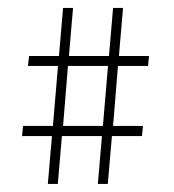

<svg xmlns="http://www.w3.org/2000/svg" viewBox="-20 -640 435 480"><path d="M287.6 -620.1 277.3 -500H352.5L350.1 -475.1H274.9L262.7 -325.2H337.4L335 -299.8H259.8L249.5 -180.2H224.6L234.9 -299.8H134.8L124.5 -180.2H99.6L109.9 -299.8H35.2L37.6 -325.2H112.3L125 -475.1H49.8L52.7 -500H127.4L137.7 -620.1H162.6L152.3 -500H252.4L262.7 -620.1ZM137.7 -325.2H237.3L250 -475.1H149.9Z"/></svg>

Font: Reswysokr
Style: Regular
Weight: 500
Version: Version 0.984